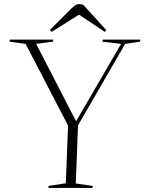

<svg xmlns="http://www.w3.org/2000/svg" viewBox="-20 -925 711 945"><path d="M354 -329H355L576 -709L484 -720L486 -730H671L669 -720L596 -709L364 -308L353 -22L436 -10L435 0H218L219 -10L304 -23L315 -307L106 -709L27 -720L28 -730H242L241 -720L158 -709ZM503 -777 496 -768 369 -853 234 -768 226 -778 330 -882Q353 -905 369 -905Q381 -905 391 -900Z"/></svg>

Font: Display Extralight
Style: Italic
Weight: 200
Italic angle: -2°
Designer: Latin by Veronika Burian and Jose Scaglione. Greek by Irene Vlachou. Cyrillic by Vera Evstafieva
Foundry: TypeTogether
Version: Version 3.002